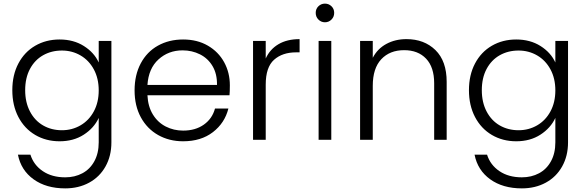

<svg xmlns="http://www.w3.org/2000/svg" viewBox="-20 -772 3236 1060"><path d="M525 -427V-546H595V14Q595 89 562.5 147Q530 205 472 236.5Q414 268 340 268Q235 268 165.5 218Q96 168 79 82H148Q166 139 216.5 173Q267 207 340 207Q393 207 435 184.5Q477 162 501 118Q525 74 525 14V-121Q499 -65 442.5 -28.5Q386 8 309 8Q234 8 174.5 -27Q115 -62 81.5 -126Q48 -190 48 -274Q48 -358 81.5 -421.5Q115 -485 174.5 -519.5Q234 -554 309 -554Q386 -554 443 -518Q500 -482 525 -427ZM322 -493Q264 -493 218 -467Q172 -441 145.5 -391.5Q119 -342 119 -274Q119 -207 145.5 -156.5Q172 -106 218 -79.5Q264 -53 322 -53Q378 -53 424.5 -80Q471 -107 498 -157Q525 -207 525 -273Q525 -339 498 -389Q471 -439 424.5 -466Q378 -493 322 -493Z M1247 -246H794Q797 -184 824 -140Q851 -96 895 -73.5Q939 -51 991 -51Q1059 -51 1105.5 -84Q1152 -117 1167 -173H1241Q1221 -93 1155.5 -42.5Q1090 8 991 8Q914 8 853 -26.5Q792 -61 757.5 -124.5Q723 -188 723 -273Q723 -358 757 -422Q791 -486 852 -520Q913 -554 991 -554Q1069 -554 1127.5 -520Q1186 -486 1217.5 -428.5Q1249 -371 1249 -301Q1249 -265 1247 -246ZM1178 -303Q1179 -364 1153.5 -407Q1128 -450 1084 -472Q1040 -494 988 -494Q910 -494 855 -444Q800 -394 794 -303Z M1447 -449Q1470 -500 1517.5 -528Q1565 -556 1634 -556V-483H1615Q1539 -483 1493 -442Q1447 -401 1447 -305V0H1377V-546H1447Z M1723 -701Q1723 -723 1738 -737.5Q1753 -752 1774 -752Q1795 -752 1810 -737.5Q1825 -723 1825 -701Q1825 -679 1810 -664Q1795 -649 1774 -649Q1753 -649 1738 -664Q1723 -679 1723 -701ZM1809 -546V0H1739V-546Z M2446 -320V0H2377V-312Q2377 -401 2332.5 -448Q2288 -495 2211 -495Q2132 -495 2085 -445Q2038 -395 2038 -298V0H1968V-546H2038V-453Q2064 -503 2113 -529.5Q2162 -556 2224 -556Q2322 -556 2384 -495.5Q2446 -435 2446 -320Z M3046 -427V-546H3116V14Q3116 89 3083.5 147Q3051 205 2993 236.5Q2935 268 2861 268Q2756 268 2686.5 218Q2617 168 2600 82H2669Q2687 139 2737.5 173Q2788 207 2861 207Q2914 207 2956 184.5Q2998 162 3022 118Q3046 74 3046 14V-121Q3020 -65 2963.5 -28.5Q2907 8 2830 8Q2755 8 2695.5 -27Q2636 -62 2602.5 -126Q2569 -190 2569 -274Q2569 -358 2602.5 -421.5Q2636 -485 2695.5 -519.5Q2755 -554 2830 -554Q2907 -554 2964 -518Q3021 -482 3046 -427ZM2843 -493Q2785 -493 2739 -467Q2693 -441 2666.5 -391.5Q2640 -342 2640 -274Q2640 -207 2666.5 -156.5Q2693 -106 2739 -79.5Q2785 -53 2843 -53Q2899 -53 2945.5 -80Q2992 -107 3019 -157Q3046 -207 3046 -273Q3046 -339 3019 -389Q2992 -439 2945.5 -466Q2899 -493 2843 -493Z"/></svg>

Font: Poppins-tnum Light
Style: Regular
Weight: 300
Designer: Ninad Kale (Devanagari), Jonny Pinhorn (Latin)
Foundry: Indian Type Foundry
Version: Version 4.004